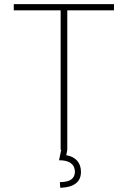

<svg xmlns="http://www.w3.org/2000/svg" viewBox="-20 -727 620 932"><path d="M46.9 -707H533.2V-676.8H306.6V0L301.8 26.4Q335.9 32.2 354.5 53.2Q373 74.2 373 107.4Q373 144.5 347.4 163.8Q321.8 183.1 272.5 184.6L270.5 157.2Q308.1 156.7 325.4 144.5Q342.8 132.3 343.8 107.4Q342.3 50.8 266.6 50.8L277.3 0H274.4V-676.8H46.9Z"/></svg>

Font: Pretendard Std Thin
Style: Regular
Weight: 100
Designer: Base glyphs from Inter by Rasmus Andersson; Hangeul glyphs from Noto Sans CJK(Source Han Sans) by Jang Soo-young and Kan
Foundry: Kil Hyung-jin
Version: Version 1.309